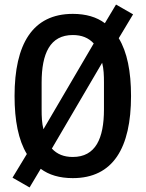

<svg xmlns="http://www.w3.org/2000/svg" viewBox="-20 -771 640 844"><path d="M300 12C477 12 556 -121 556 -349C556 -457 539 -542 502 -603L565 -708L490 -751L441 -669C405 -696 358 -710 300 -710C123 -710 44 -577 44 -349C44 -241 61 -155 98 -94L35 10L110 53L159 -29C195 -2 242 12 300 12ZM163 -408C163 -536 200 -617 300 -617C339 -617 369 -605 392 -580L171 -203C164 -230 163 -258 163 -290ZM300 -81C261 -81 231 -93 208 -118L429 -495C436 -468 437 -440 437 -408V-290C437 -162 400 -81 300 -81Z"/></svg>

Font: IBM Mono Medium
Style: Regular
Weight: 500
Monospace: yes
Designer: Mike Abbink, Paul van der Laan, Pieter van Rosmalen
Foundry: Bold Monday
Version: Version 2.3